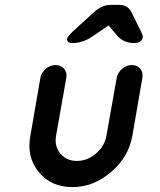

<svg xmlns="http://www.w3.org/2000/svg" viewBox="-20 -766 653 785"><path d="M519 -500Q542 -500 554 -484.5Q566 -469 562 -447L521 -210Q506 -124 434 -62.5Q362 -1 276 -1Q189 -1 138.5 -62.5Q88 -124 104 -210L145 -447Q149 -469 167 -484.5Q185 -500 207 -500Q229 -500 242 -485Q255 -470 251 -447L209 -210Q202 -168 227 -138Q252 -108 294 -108Q337 -108 372 -138Q407 -168 415 -210L457 -447Q461 -469 479 -484.5Q497 -500 519 -500ZM424 -662 358 -617Q319 -590 276 -590Q264 -590 258 -595.5Q252 -601 255 -610Q257 -617 274 -634L365 -717Q397 -746 432 -746H468Q502 -746 517 -717L558 -634Q566 -619 563 -610Q557 -590 528 -590Q488 -590 462 -617Z"/></svg>

Font: Quicksand
Style: Bold Italic
Weight: 700
Italic angle: -12°
Designer: Andrew Paglinawan
Foundry: Andrew Paglinawan
Version: 1.002